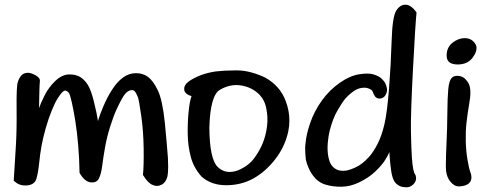

<svg xmlns="http://www.w3.org/2000/svg" viewBox="-20 -796 2108 819"><path d="M96.2 -485.4H99.6Q112.3 -485.4 130.4 -475.6Q152.3 -464.4 150.1 -448.7Q147.9 -433.1 146.5 -334.5Q152.3 -353 169.9 -388.4Q187.5 -423.8 216.1 -450.9Q244.6 -478 274.4 -478.5Q304.2 -479 323.2 -466.8Q342.3 -454.6 355.5 -432.6Q368.7 -410.6 380.9 -361.3Q393.1 -312 397.9 -280.3Q396.5 -273.4 400.9 -289.3Q405.3 -305.2 421.4 -343.5Q437.5 -381.8 459 -414.8Q480.5 -447.8 505.1 -465.6Q529.8 -483.4 559.1 -483.9Q588.4 -484.4 610.6 -468.5Q632.8 -452.6 652.8 -411.6Q672.9 -370.6 683.1 -272.9Q692.4 -175.3 696.3 -123Q697.3 -101.6 697.3 -85Q697.3 -58.6 694.3 -43.5Q687.5 -17.6 669.9 -8.3Q658.7 -2.9 648.9 -2.9Q639.2 -2.9 630.9 -7.3Q611.3 -14.2 589.8 -49.8Q593.8 -88.4 592.8 -162.6Q591.8 -236.8 582.3 -303.2Q572.8 -369.6 568.4 -380.9Q564 -392.1 558.8 -400.9Q553.7 -409.7 547.1 -411.1Q540.5 -412.6 532.5 -409.7Q524.4 -406.7 516.1 -398.2Q507.8 -389.6 497.8 -370.8Q487.8 -352.1 475.8 -326.2Q463.9 -300.3 449.7 -255.1Q435.5 -210 428 -167Q420.4 -124 415.8 -87.6Q411.1 -51.3 401.1 -33.2Q391.1 -15.1 366 -18.3Q340.8 -21.5 319.3 -58.6Q318.4 -118.2 313.7 -174.3Q309.1 -230.5 301.5 -278.3Q293.9 -326.2 286.4 -358.9Q278.8 -391.6 275.1 -397.5Q271.5 -403.3 266.4 -406.7Q261.2 -410.2 256.3 -409.4Q251.5 -408.7 243.9 -400.9Q236.3 -393.1 224.9 -374.5Q213.4 -356 200 -322.8Q186.5 -289.6 174.8 -248.3Q163.1 -207 157 -173.1Q150.9 -139.2 147 -100.1Q143.1 -61 135.5 -34.2Q127.9 -7.3 93.3 -4.9Q89.8 -4.9 86.9 -4.9Q58.1 -4.9 38.6 -25.9Q43.5 -105.5 47.6 -171.9Q51.8 -238.3 50.8 -332.8Q49.8 -427.2 55.7 -445.3Q61.5 -463.4 70.8 -473.9Q80.1 -484.4 96.2 -485.4Z M899.4 -491.2Q936.5 -495.6 979 -495.6H996.6Q1049.8 -494.1 1111.8 -464.8Q1174.8 -429.2 1198.7 -365.2Q1214.4 -323.7 1214.4 -281.7Q1214.4 -257.8 1209.5 -234.4Q1194.8 -168.5 1153.1 -115.5Q1111.3 -62.5 1059.8 -34.2Q1008.3 -5.9 944.3 -5.9Q881.3 -5.9 839.4 -43Q805.2 -82 793.5 -127.9Q781.7 -173.8 780.8 -221.4Q779.8 -269 784.2 -315.9Q788.6 -362.8 796.9 -386.2Q773.4 -392.1 766.6 -408.2Q765.6 -412.6 765.6 -417.5Q765.6 -427.7 774.4 -439Q787.1 -453.1 820.8 -468.8Q854.5 -484.4 899.4 -491.2ZM995.1 -69.3Q1040.5 -88.4 1064.7 -121.6Q1088.9 -154.8 1101.6 -187.3Q1114.3 -219.7 1119.1 -257.8Q1124 -295.9 1115.2 -336.9Q1106.4 -377.9 1075 -402.8Q1043.5 -427.7 1001.7 -432.4Q960 -437 918.5 -413.3Q877 -389.6 873 -252.4Q874 -118.2 908.2 -84.2Q942.4 -50.3 995.1 -69.3Z M1670.4 -751Q1686.5 -775.9 1709 -775.9H1710Q1733.4 -775.9 1756.8 -742.7Q1752 -697.8 1741.7 -503.2Q1731.4 -308.6 1732.9 -234.9Q1734.4 -161.1 1736.8 -126Q1739.3 -90.8 1742.9 -74Q1746.6 -57.1 1750 -53.2Q1753.4 -49.3 1754.6 -40Q1755.9 -30.8 1752.4 -22.9Q1749 -15.1 1741.7 -8.3Q1734.4 -1.5 1726.1 1Q1721.7 2.9 1710.9 2.9Q1706.5 2.9 1702.6 2Q1687.5 1 1674.3 -9Q1661.1 -19 1654.8 -39.1Q1648.4 -59.1 1644.8 -97.7Q1641.1 -136.2 1641.1 -147Q1631.3 -125.5 1618.2 -106.4Q1605 -87.4 1578.9 -62.7Q1552.7 -38.1 1513.9 -19Q1475.1 0 1436.8 0.5Q1398.4 1 1366.9 -9Q1335.4 -19 1314.5 -47.9Q1293.5 -76.7 1284.7 -114.7Q1281.7 -139.2 1281.7 -164.6Q1281.7 -175.3 1283.7 -188Q1286.6 -223.6 1303.7 -272.9Q1320.8 -322.3 1353 -367.2Q1385.3 -412.1 1429 -442.6Q1472.7 -473.1 1512.2 -479.2Q1551.8 -485.4 1573.7 -478.5Q1595.7 -471.7 1606.9 -461.4Q1618.2 -451.2 1623.5 -440.4Q1628.9 -429.7 1630.6 -418.2Q1632.3 -406.7 1626.7 -394.8Q1621.1 -382.8 1611.6 -378.4Q1602.1 -374 1593 -376.2Q1584 -378.4 1578.9 -386Q1573.7 -393.6 1571 -402.1Q1568.4 -410.6 1561.5 -414.3Q1554.7 -418 1547.6 -420.2Q1540.5 -422.4 1530.5 -421.9Q1520.5 -421.4 1510.3 -418.2Q1500 -415 1488.8 -407.2Q1477.5 -399.4 1464.6 -387.5Q1451.7 -375.5 1441.9 -360.8Q1432.1 -346.2 1420.9 -327.1Q1409.7 -308.1 1401.6 -287.1Q1393.6 -266.1 1387 -240.7Q1380.4 -215.3 1377.9 -183.8Q1375.5 -152.3 1381.1 -124.8Q1386.7 -97.2 1400.4 -84Q1414.1 -70.8 1430.4 -68.4Q1446.8 -65.9 1461.7 -69.3Q1476.6 -72.8 1493.7 -80.6Q1510.7 -88.4 1524.4 -98.9Q1538.1 -109.4 1554.7 -127.4Q1571.3 -145.5 1589.6 -180.4Q1607.9 -215.3 1619.6 -265.1Q1631.3 -314.9 1639.4 -417.5Q1647.5 -520 1650.6 -622.8Q1653.8 -725.6 1670.4 -751Z M1941.9 -1H1937Q1916.5 -1 1899.9 -22.9Q1881.8 -46.4 1881.8 -84Q1881.8 -86.9 1881.8 -88.9Q1881.8 -126 1884.8 -189Q1887.7 -247.6 1888.2 -313.5Q1888.7 -379.4 1892.1 -415.5Q1895.5 -451.7 1906.7 -463.6Q1918 -475.6 1940.2 -471.7Q1962.4 -467.8 1977.3 -443.1Q1992.2 -418.5 1982.9 -362.8Q1973.6 -307.1 1969.7 -271Q1965.8 -234.9 1966.8 -193.6Q1967.8 -152.3 1974.1 -114.5Q1980.5 -76.7 1986.3 -61.8Q1992.2 -46.9 1990.5 -33.4Q1988.8 -20 1977.1 -11.5Q1965.3 -2.9 1941.9 -1ZM1909.7 -613.3Q1935.1 -633.3 1961.9 -633.3H1962.9Q1990.2 -633.3 2005.9 -611.3Q2012.7 -602.1 2012.7 -590.8Q2012.7 -574.2 1999.5 -555.2Q1978 -521 1932.4 -521Q1886.7 -521 1885.3 -556.4Q1883.8 -591.8 1909.7 -613.3Z"/></svg>

Font: Myanmar Kalay
Style: Regular
Weight: 400
Designer: Khon Soe Zaw Thu
Foundry: PaOh Unicode khonsoezawthu@gmail.com and @hotmail.com
Version: Version 1.20 December 6, 2016